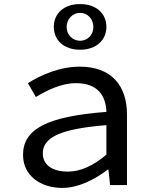

<svg xmlns="http://www.w3.org/2000/svg" viewBox="-20 -908 740 942"><path d="M244 -776C244 -713 291 -664 373 -664C454 -664 502 -713 502 -776C502 -840 454 -888 373 -888C291 -888 244 -840 244 -776ZM438 -776C438 -737 410 -708 373 -708C336 -708 307 -737 307 -776C307 -814 336 -845 373 -845C410 -845 438 -814 438 -776ZM93 -148C93 -46 179 14 286 14C365 14 446 -28 509 -76H512L520 0H603V-346C603 -489 526 -581 371 -581C271 -581 177 -538 117 -500L156 -432C210 -465 281 -500 353 -500C462 -500 500 -435 502 -359C211 -337 93 -275 93 -148ZM502 -149C438 -96 377 -66 312 -66C248 -66 190 -92 190 -155C190 -229 263 -275 502 -294Z"/></svg>

Font: Kawkab Mono Light
Style: Bold
Weight: 400
Monospace: yes
Designer: Abdullah Arif
Foundry: Abdullah Arif
Version: Version 1.000;PS 000.500;hotconv 1.0.88;makeotf.lib2.5.64775